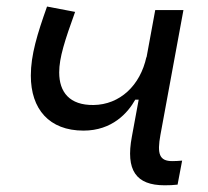

<svg xmlns="http://www.w3.org/2000/svg" viewBox="-20 -548 626 578"><path d="M231.4 -154.8C317.9 -154.8 365.2 -208.5 387.2 -248H397.5L377 -136.7C357.9 -35.6 389.2 9.8 475.6 9.8C489.7 9.8 502.9 9.3 514.6 7.8L528.3 -64.5C517.6 -63.5 507.3 -63 498.5 -63C459.5 -63 452.6 -85 462.9 -141.6L532.2 -517.6H447.3L420.9 -374V-377C402.3 -290 340.3 -232.9 261.7 -231.9C189.5 -231 158.2 -270.5 158.2 -330.1C158.2 -374.5 175.3 -426.8 206.1 -512.2L121.6 -528.3C92.3 -445.8 72.8 -382.8 72.8 -320.3C72.8 -219.7 127.9 -154.8 231.4 -154.8Z"/></svg>

Font: Cascadia Code SemiLight
Style: Italic
Weight: 350
Italic angle: -10°
Monospace: yes
Designer: Aaron Bell
Foundry: Saja Typeworks
Version: Version 2404.023